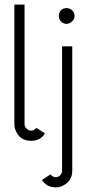

<svg xmlns="http://www.w3.org/2000/svg" viewBox="-20 -601 396 829"><path d="M174 -25Q155 7 114 7Q66 7 48 -37Q42 -49 42 -65V-581H86V-65Q86 -54 95 -45.5Q104 -37 114 -37Q128 -37 137 -49ZM234 -532Q234 -547 243 -556.5Q252 -566 267 -566Q282 -566 292 -556Q302 -546 302 -532Q302 -519 291 -508.5Q280 -498 267 -498Q254 -498 244 -508Q234 -518 234 -532ZM221 164Q232 164 240 155.5Q248 147 248 136V-401H292V136Q292 182 249 202Q237 208 221 208Q182 208 161 176L198 152Q207 164 221 164Z"/></svg>

Font: Bhavuka
Style: Regular
Weight: 400
Version: 2.94.0; ttfautohint (v1.2) -l 7 -r 28 -G 50 -x 13 -D deva -f